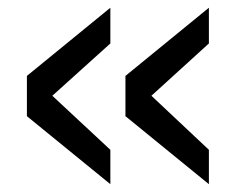

<svg xmlns="http://www.w3.org/2000/svg" viewBox="-20 -553 606 491"><path d="M514.2 -82 300.8 -255.9V-358.9L514.2 -533.2V-441.9L367.2 -308.1L514.2 -169.9ZM262.2 -82 48.8 -255.9V-358.9L262.2 -533.2V-441.9L113.8 -308.1L262.2 -169.9Z"/></svg>

Font: Ezra SIL
Style: Regular
Weight: 400
Designer: Development by SIL's NRSI team. OpenType tables by Ralph Hancock ( hancock@dircon.co.uk )
Foundry: SIL International, Version 2.51: 2007
Version: Version 2.51, 2007